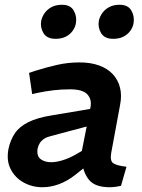

<svg xmlns="http://www.w3.org/2000/svg" viewBox="-20 -778 595 806"><path d="M488 2Q475 5 462.5 6.5Q450 8 441 8Q377 8 352 -25Q327 -58 325 -103L320 -126L360 -329Q366 -361 346.5 -382Q327 -403 274 -403Q237 -403 204 -399Q171 -395 142 -389L115 -383L102 -472L129 -481Q173 -495 219 -505.5Q265 -516 314 -516Q361 -516 396.5 -503Q432 -490 454 -466Q476 -442 484 -409.5Q492 -377 484 -337L447 -137Q441 -104 454.5 -93.5Q468 -83 511 -78ZM158 8Q115 8 79 -12Q43 -32 24.5 -68.5Q6 -105 16 -155Q24 -191 42.5 -218.5Q61 -246 98.5 -265Q136 -284 199 -294L378 -324L363 -252L194 -207Q177 -203 165.5 -195.5Q154 -188 147.5 -178Q141 -168 138 -155Q133 -124 150 -110.5Q167 -97 195 -97Q215 -97 242 -105Q269 -113 297 -129L344 -156L355 -91L296 -44Q263 -18 228 -5Q193 8 158 8ZM213 -615Q177 -615 162.5 -639Q148 -663 153 -691Q157 -709 168 -724Q179 -739 197 -748.5Q215 -758 240 -758Q275 -758 289 -734.5Q303 -711 299 -683Q297 -666 286 -650Q275 -634 257 -624.5Q239 -615 213 -615ZM455 -615Q419 -615 404.5 -639Q390 -663 395 -691Q399 -709 410 -724Q421 -739 439 -748.5Q457 -758 482 -758Q517 -758 531 -734.5Q545 -711 541 -683Q539 -666 528 -650Q517 -634 499 -624.5Q481 -615 455 -615Z"/></svg>

Font: REM Medium Medium
Style: Italic
Weight: 500
Italic angle: -11°
Version: Version 1.005;gftools[0.9.28]